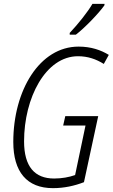

<svg xmlns="http://www.w3.org/2000/svg" viewBox="-20 -967 585 997"><path d="M342 -796V-787H374C420 -822 493 -898 522 -939L523 -947H460C435 -904 387 -844 342 -796ZM255 10C313 10 367 -2 416 -21L490 -364H319L308 -315H424L370 -58C339 -47 301 -40 261 -40C160 -40 105 -102 105 -233C105 -459 217 -675 385 -675C436 -675 479 -660 519 -635L545 -682C504 -707 453 -725 388 -725C186 -725 49 -498 49 -230C49 -74 120 10 255 10Z"/></svg>

Font: Noto Sans Condensed Light
Style: Italic
Weight: 300
Width: 3
Italic angle: -12°
Designer: Monotype Design Team
Foundry: Monotype Imaging Inc.
Version: Version 2.013